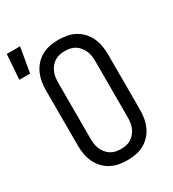

<svg xmlns="http://www.w3.org/2000/svg" viewBox="-237 -923 934 1038"><g transform="rotate(-30 230.0 -404.0)"><path d="M-40 -661 -29 -816H54L27 -661ZM250 8Q223 8 196.5 3Q170 -2 147 -14.5Q124 -27 105.5 -47Q87 -67 76 -91.5Q65 -116 60.5 -142Q56 -168 56 -195V-540Q56 -567 60.5 -593Q65 -619 76 -643.5Q87 -668 105.5 -688Q124 -708 147 -720.5Q170 -733 196.5 -738Q223 -743 250 -743Q277 -743 303.5 -738Q330 -733 353 -720.5Q376 -708 394.5 -688Q413 -668 424 -643.5Q435 -619 439.5 -593Q444 -567 444 -540V-195Q444 -168 439.5 -142Q435 -116 424 -91.5Q413 -67 394.5 -47Q376 -27 353 -14.5Q330 -2 303.5 3Q277 8 250 8ZM250 -62Q267 -62 283.5 -65.5Q300 -69 314 -78Q328 -87 338.5 -100.5Q349 -114 355.5 -129.5Q362 -145 364 -161.5Q366 -178 366 -195V-540Q366 -557 364 -573.5Q362 -590 355.5 -605.5Q349 -621 338.5 -634.5Q328 -648 314 -657Q300 -666 283.5 -669.5Q267 -673 250 -673Q233 -673 216.5 -669.5Q200 -666 186 -657Q172 -648 161.5 -634.5Q151 -621 144.5 -605.5Q138 -590 136 -573.5Q134 -557 134 -540V-195Q134 -178 136 -161.5Q138 -145 144.5 -129.5Q151 -114 161.5 -100.5Q172 -87 186 -78Q200 -69 216.5 -65.5Q233 -62 250 -62Z"/></g></svg>

Font: Iosevka SS18
Style: Regular
Weight: 400
Monospace: yes
Designer: Belleve Invis
Foundry: Belleve Invis
Version: Version 25.1.1; ttfautohint (v1.8.4)